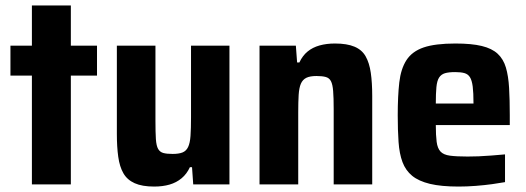

<svg xmlns="http://www.w3.org/2000/svg" viewBox="-20 -678 1935 706"><path d="M97.3 0V-400H18.4V-510H97.3V-658H240.5V-510H336.7V-400H240.5V0Z M546.9 8Q502.6 8 475.2 -4.3Q447.7 -16.6 433.8 -40.8Q419.8 -65.1 414.8 -101.5Q409.7 -137.8 409.7 -185.4V-510H551.6V-233.8Q551.6 -191.2 553.2 -166.5Q554.9 -141.8 561.5 -130.3Q568.2 -118.7 580.7 -115.4Q593.1 -112 614.7 -112Q637.5 -112 651.1 -117.4Q664.6 -122.8 671.6 -137.2Q678.6 -151.6 680.5 -178.2Q682.4 -204.9 682.4 -246.4V-510H823.7V0H690.5L686.1 -63.1H678.2Q666.9 -38.5 647.9 -22.6Q628.9 -6.7 603.6 0.7Q578.3 8 546.9 8Z M934.3 0V-510H1067.9L1072.5 -448.3H1080.8Q1092.6 -473.5 1111.1 -488.6Q1129.5 -503.7 1155.1 -510.9Q1180.6 -518 1211.5 -518Q1255.9 -518 1283.4 -506.4Q1310.9 -494.9 1324.5 -470.8Q1338.2 -446.7 1343.4 -410.5Q1348.7 -374.2 1348.7 -325V0H1207V-276.7Q1207 -318.7 1205 -343.2Q1203.1 -367.6 1197 -379.4Q1190.9 -391.3 1177.9 -394.9Q1164.9 -398.5 1143.7 -398.5Q1119.8 -398.5 1106.2 -391.8Q1092.7 -385 1086.3 -370.1Q1079.9 -355.2 1078.2 -329.3Q1076.6 -303.4 1076.6 -264.6V0Z M1666.2 8Q1602.4 8 1561 -1.9Q1519.6 -11.9 1495.5 -31.6Q1471.5 -51.3 1460 -82Q1448.5 -112.7 1445.5 -156Q1442.5 -199.3 1442.5 -254Q1442.5 -324.6 1448.2 -374.8Q1454 -425.1 1474.7 -457.1Q1495.5 -489.1 1537.9 -503.6Q1580.4 -518 1654.7 -518Q1714.2 -518 1751.6 -508.9Q1788.9 -499.9 1810 -480.3Q1831.1 -460.7 1840.3 -429.5Q1849.5 -398.2 1852 -354.5Q1854.5 -310.7 1854.5 -254.6V-218H1582.5Q1582.5 -179.8 1585.6 -156.3Q1588.7 -132.8 1599.7 -120.8Q1610.7 -108.8 1634.6 -105.6Q1658.5 -102.4 1699.2 -102.4Q1718 -102.4 1739.9 -103.2Q1761.8 -104 1787 -106.1Q1812.2 -108.1 1837 -110.3V-8.3Q1818 -4.9 1789.8 -0.9Q1761.7 3 1729.2 5.5Q1696.8 8 1666.2 8ZM1721.1 -281.9V-297.3Q1721.1 -337 1718.2 -359.9Q1715.2 -382.8 1708 -394.2Q1700.8 -405.6 1687.4 -409.3Q1674.1 -412.9 1653.6 -412.9Q1630.2 -412.9 1616.2 -408.8Q1602.2 -404.6 1594.5 -392.7Q1586.9 -380.7 1584.7 -357.6Q1582.5 -334.4 1582.5 -297.3H1737.1Z"/></svg>

Font: Saira Thin SemiCondensed
Style: Regular
Weight: 100
Width: 4
Version: Version 1.101